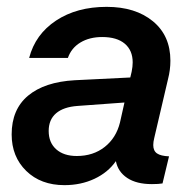

<svg xmlns="http://www.w3.org/2000/svg" viewBox="-20 -530 564 560"><path d="M430 -128Q427 -116 427 -107Q427 -90 438 -82.5Q449 -75 473 -74L454 5Q443 7 423 7Q378 7 351 -11Q324 -29 318 -60Q295 -27 255.5 -8.5Q216 10 168 10Q99 10 56.5 -31.5Q14 -73 14 -138Q14 -211 62 -251Q110 -291 198 -296L360 -304L364 -321Q367 -336 367 -348Q367 -383 344 -402.5Q321 -422 278 -422Q241 -422 214.5 -406Q188 -390 178 -361H65Q83 -430 143.5 -470Q204 -510 291 -510Q375 -510 426 -468Q477 -426 477 -353Q477 -326 470 -299ZM330 -173 343 -231 206 -221Q165 -218 143.5 -199.5Q122 -181 122 -148Q122 -114 144 -94.5Q166 -75 204 -75Q252 -75 285.5 -101.5Q319 -128 330 -173Z"/></svg>

Font: CBA Beacon Sans Bold
Style: Italic
Weight: 700
Italic angle: -13°
Designer: Wei Huang
Foundry: Wei Huang
Version: Version 1.002